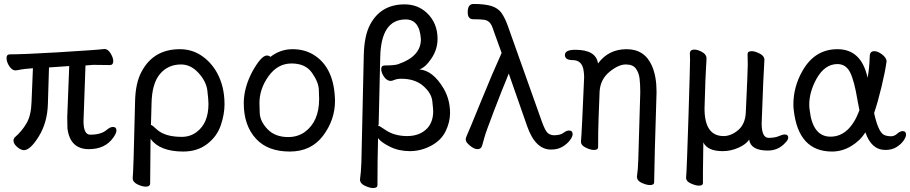

<svg xmlns="http://www.w3.org/2000/svg" viewBox="-20 -740 4588 968"><path d="M101 17Q85 17 66.5 1Q48 -15 48 -31Q48 -41 55 -48Q90 -78 113.5 -118Q137 -158 139 -226L146 -396Q95 -392 82.5 -389Q70 -386 58 -385Q41 -385 27 -406Q13 -427 13 -448Q13 -466 30 -466Q99 -466 268 -476Q481 -489 507 -493Q524 -493 537.5 -471Q551 -449 551 -432Q551 -412 534 -412L450 -413L411 -410L401 -129Q401 -61 435 -61Q491 -61 519 -86Q536 -100 549 -100Q567 -100 567 -82Q567 -68 551 -46Q510 12 428 12Q333 12 320 -93Q319 -109 319 -149L329 -407L227 -400Q224 -312 221.5 -217.5Q219 -123 176 -53Q133 17 101 17Z M896 -50Q940 -50 972 -75Q1031 -119 1031 -216Q1031 -237 1025.5 -283Q1020 -329 981 -372Q942 -415 893 -415Q827 -415 786.5 -367Q746 -319 744 -218L741 -110Q747 -110 770 -88Q811 -50 896 -50ZM715 201Q697 201 673 189.5Q649 178 649 158Q653 127 661 -229Q663 -324 695 -381Q755 -492 887 -492Q946 -492 993.5 -461Q1041 -430 1072 -377Q1112 -307 1112 -214Q1112 -164 1093 -108Q1074 -52 1024.5 -14Q975 24 904 24Q786 24 739 -40L737 184Q737 201 715 201Z M1433 -49Q1480 -49 1516 -74Q1589 -127 1589 -241Q1589 -249 1587.5 -287.5Q1586 -326 1553 -373Q1520 -420 1450 -420Q1380 -420 1334 -356Q1288 -292 1288 -220Q1288 -214 1289.5 -171Q1291 -128 1329 -88.5Q1367 -49 1433 -49ZM1441 24Q1332 24 1273 -38Q1209 -105 1209 -220Q1209 -296 1251 -377Q1297 -460 1325 -460Q1338 -460 1343 -453Q1393 -492 1455 -492Q1517 -492 1564 -462Q1666 -397 1669 -232Q1669 -136 1609 -56Q1549 24 1441 24Z M2033 -54Q2097 -54 2135 -94Q2164 -127 2164 -179Q2164 -190 2159.5 -230.5Q2155 -271 2113.5 -307Q2072 -343 2003 -343Q1983 -343 1969.5 -337.5Q1956 -332 1950 -332Q1931 -332 1916.5 -352.5Q1902 -373 1902 -392Q1902 -410 1920 -410Q1972 -410 1989 -417Q2102 -456 2102 -542Q2096 -642 2025 -642Q1901 -642 1897 -452L1889 -110L1884 -107Q1892 -107 1923 -85Q1968 -54 2033 -54ZM1861 208Q1844 208 1819.5 196.5Q1795 185 1795 165Q1800 131 1802 78L1814 -459Q1816 -560 1846 -616Q1900 -718 2020 -718Q2086 -718 2132 -675Q2186 -624 2186 -544Q2186 -491 2155 -445Q2124 -399 2094 -390Q2163 -385 2217 -293Q2249 -238 2249 -170Q2249 -124 2226.5 -78Q2204 -32 2153 -5Q2102 22 2046 22Q1990 22 1944.5 -1Q1899 -24 1886 -44Q1883 65 1883 193Q1883 208 1861 208Z M2758 14Q2679 14 2638 -103L2545 -369Q2511 -287 2469.5 -178.5Q2428 -70 2422 -46Q2416 -22 2410.5 -5Q2405 12 2387 12Q2371 12 2349.5 -5.5Q2328 -23 2328 -36Q2328 -46 2336 -62.5Q2344 -79 2404 -226.5Q2464 -374 2509 -473L2469 -584Q2460 -614 2449.5 -625.5Q2439 -637 2422.5 -640Q2406 -643 2366 -643Q2338 -643 2338 -678Q2338 -720 2367 -720Q2427 -720 2459.5 -709Q2492 -698 2508.5 -674.5Q2525 -651 2539 -613L2713 -124Q2727 -86 2738 -73Q2749 -60 2771 -58Q2805 -58 2820.5 -70Q2836 -82 2849 -82Q2867 -82 2867 -63Q2867 -51 2853 -32.5Q2839 -14 2815.5 0Q2792 14 2758 14Z M3257 193Q3240 193 3216.5 182.5Q3193 172 3192 156L3191 153Q3197 110 3198 65L3208 -274Q3208 -316 3204.5 -344.5Q3201 -373 3186 -394Q3171 -415 3135 -415Q3098 -415 3052.5 -377.5Q3007 -340 3003 -279Q2996 -104 2996 -74Q2996 -10 2995.5 3Q2995 16 2974 16Q2958 16 2933.5 4.5Q2909 -7 2909 -26Q2913 -64 2925 -350Q2925 -364 2923 -379Q2917 -437 2867 -437Q2828 -437 2828 -463Q2828 -489 2881 -489Q2985 -489 2995 -420Q3048 -492 3139 -492Q3230 -492 3267 -408Q3290 -354 3290 -281V-270Q3279 73 3278 179Q3278 193 3257 193Z M3504 196Q3488 196 3464 185.5Q3440 175 3439 158Q3443 108 3451 -150Q3459 -408 3459 -438L3458 -473Q3460 -490 3480 -490Q3497 -490 3518.5 -478.5Q3540 -467 3542 -449Q3542 -433 3540 -407Q3537 -373 3532 -193Q3532 -54 3628 -54Q3666 -54 3701.5 -84Q3737 -114 3740 -172Q3750 -384 3750 -414L3749 -468Q3749 -482 3770 -482Q3785 -482 3808 -471Q3831 -460 3834 -442Q3829 -367 3820 -118Q3820 -45 3855 -45Q3887 -45 3906 -53.5Q3925 -62 3937 -62Q3954 -62 3954 -46Q3954 -35 3939 -20Q3904 19 3851 19Q3765 19 3757 -36Q3741 -12 3702.5 5Q3664 22 3624 22Q3547 22 3526 -22L3524 130V183Q3524 196 3504 196Z M4167 -51Q4263 -51 4313 -184L4303 -236Q4287 -333 4266 -375Q4245 -417 4202 -417Q4137 -417 4095 -340Q4060 -275 4060 -212Q4060 -199 4062 -186Q4077 -51 4167 -51ZM4175 24Q4006 24 3982 -183Q3980 -198 3980 -213Q3980 -303 4026 -383Q4088 -492 4202 -492Q4323 -492 4354 -348Q4363 -391 4365 -458Q4366 -482 4388 -482Q4405 -482 4426.5 -466Q4448 -450 4450 -432Q4443 -380 4424.5 -303Q4406 -226 4387 -170Q4407 -78 4435 -61Q4450 -53 4473 -53Q4489 -53 4503.5 -66Q4518 -79 4531 -79Q4548 -79 4548 -61Q4548 -49 4535.5 -31Q4523 -13 4500 1.5Q4477 16 4444 16Q4373 16 4343 -73Q4317 -31 4271.5 -3.5Q4226 24 4175 24Z"/></svg>

Font: LXGW WenKai Lite
Style: Bold
Weight: 700
Designer: LXGW / Fontworks Inc.
Foundry: LXGW / Fontworks Inc.
Version: Version 1.330;April 28, 2024